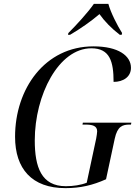

<svg xmlns="http://www.w3.org/2000/svg" viewBox="-20 -964 709 994"><path d="M334 -793 332 -784H343C396 -815 452 -854 495 -891C521 -854 558 -816 600 -784H610L612 -793C588 -831 553 -899 541 -944H466C434 -898 374 -833 334 -793ZM319 10C396 10 460 -5 529 -36L574 -246C588 -311 615 -319 651 -319H658L660 -329H409L407 -319H422C458 -319 483 -313 483 -284C483 -275 480 -260 478 -247L429 -18C399 -6 359 0 321 0C194 0 160 -99 160 -237C160 -473 284 -714 453 -714C549 -714 568 -645 568 -540C618 -540 658 -566 658 -613C658 -675 593 -724 464 -724C212 -724 58 -504 58 -256C58 -90 145 10 319 10Z"/></svg>

Font: Noto Serif Display SemiCondensed
Style: Italic
Weight: 400
Width: 4
Italic angle: -12°
Designer: Monotype Design Team
Foundry: Monotype Imaging Inc.
Version: Version 2.009